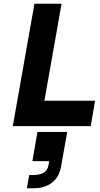

<svg xmlns="http://www.w3.org/2000/svg" viewBox="-20 -670 530 1020"><path d="M462 0H48L163 -650H307L216 -135H485ZM179 31H337L305 212Q295 271 256 300.5Q217 330 161 330H123L135 260H153Q190 260 211 248.5Q232 237 238 206L241 186H152Z"/></svg>

Font: Overused Grotesk
Style: Bold Italic
Weight: 700
Italic angle: -10°
Version: Version 0.003